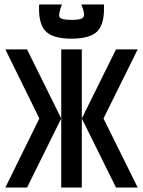

<svg xmlns="http://www.w3.org/2000/svg" viewBox="-20 -839 640 859"><path d="M346 -309 499 -618H596L443 -309ZM4 0 156 -309H254L101 0ZM156 -309 4 -618H101L254 -309ZM254 0V-618H346V0ZM499 0 346 -309H443L596 0ZM299 -666Q215 -666 183 -700.5Q151 -735 155 -819H257Q240 -775 246.5 -762.5Q253 -750 299 -750Q331 -750 344 -755.5Q357 -761 356 -776Q355 -791 344 -819H445Q449 -735 417 -700.5Q385 -666 299 -666Z"/></svg>

Font: Victor Mono SemiBold
Style: Regular
Weight: 600
Monospace: yes
Designer: Rune Bjørnerås
Version: Version 1.561;gftools[0.9.30]